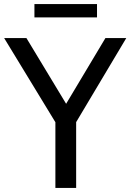

<svg xmlns="http://www.w3.org/2000/svg" viewBox="-40 -928 643 948"><path d="M583.5 -740 336 -325V0H233.5V-324.5L-19.5 -740H90.5L286.5 -415.5L480.5 -740ZM130 -842V-908H439V-842Z"/></svg>

Font: Encode Sans Semi Condensed Medium
Style: Regular
Weight: 500
Width: 4
Designer: Multiple Designers
Foundry: Impallari Type
Version: Version 2.000